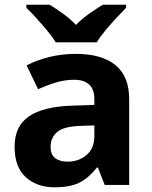

<svg xmlns="http://www.w3.org/2000/svg" viewBox="-20 -786 644 816"><path d="M302 -557Q412 -557 470.5 -509.5Q529 -462 529 -364V0H425L396 -74H392Q357 -30 318 -10Q279 10 211 10Q138 10 90 -32.5Q42 -75 42 -163Q42 -250 103 -291.5Q164 -333 286 -337L381 -340V-364Q381 -407 358.5 -427Q336 -447 296 -447Q256 -447 218 -435.5Q180 -424 142 -407L93 -508Q137 -531 190.5 -544Q244 -557 302 -557ZM323 -251Q251 -249 223 -225Q195 -201 195 -162Q195 -128 215 -113.5Q235 -99 267 -99Q315 -99 348 -127.5Q381 -156 381 -208V-253ZM217 -606Q203 -629 180.5 -656Q158 -683 134.5 -709Q111 -735 92 -753V-766H191Q217 -750 247 -728.5Q277 -707 303 -680Q329 -707 360 -728.5Q391 -750 417 -766H516V-753Q498 -735 474 -709Q450 -683 427.5 -656Q405 -629 391 -606Z"/></svg>

Font: Noto Sans Myanmar
Style: Bold
Weight: 700
Designer: Monotype Design Team
Foundry: Monotype Imaging Inc.
Version: Version 2.107; ttfautohint (v1.8.4.7-5d5b)